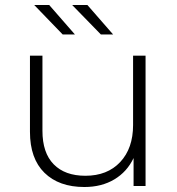

<svg xmlns="http://www.w3.org/2000/svg" viewBox="-20 -745 709 769"><path d="M280 -607H231L117 -725H177ZM433 -607H384L269 -725H330ZM513 -522H563V0H515V-112Q489 -57 438 -26.5Q387 4 318 4Q216 4 158 -53Q100 -110 100 -217V-522H150V-221Q150 -133 195 -87Q240 -41 322 -41Q410 -41 461.5 -96Q513 -151 513 -244Z"/></svg>

Font: mBank Light
Style: Regular
Weight: 300
Designer: Julieta Ulanovsky
Foundry: Julieta Ulanovsky
Version: Version 7.200;PS 007.200;hotconv 1.0.88;makeotf.lib2.5.64775